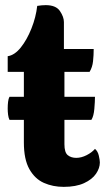

<svg xmlns="http://www.w3.org/2000/svg" viewBox="-20 -721 417 748"><path d="M228 7Q186 7 151 -8.5Q116 -24 94.5 -62Q73 -100 73 -166V-254H17Q13 -262 11.5 -274Q10 -286 10 -298Q10 -312 11.5 -324.5Q13 -337 17 -344H73V-441H10V-502Q37 -506 61 -536Q85 -566 102.5 -610Q120 -654 125 -698Q143 -701 158 -701Q198 -701 213.5 -678Q229 -655 229 -635V-530H345Q345 -506 342.5 -482.5Q340 -459 329 -441H231V-344H350Q350 -325 347.5 -296.5Q345 -268 336 -254H231V-159Q231 -127 244 -116.5Q257 -106 277 -106Q297 -106 317.5 -116.5Q338 -127 350 -141Q361 -132 365 -114.5Q369 -97 369 -88Q369 -66 354 -44Q339 -22 307.5 -7.5Q276 7 228 7Z"/></svg>

Font: Calistoga
Style: Regular
Weight: 400
Designer: Yvonne Schuttler, Eben Sorkin
Foundry: www.sorkintype.com
Version: Version 1.010; ttfautohint (v1.8.4.7-5d5b)